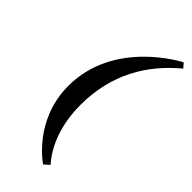

<svg xmlns="http://www.w3.org/2000/svg" viewBox="-280 -783 1001 1001"><g transform="rotate(45 220.5 -282.5)"><path d="M278 165 307 139C238 61 196 -53 196 -192C196 -420 295 -584 441 -705L420 -730C420 -730 81 -560 81 -218C81 36 278 165 278 165Z"/></g></svg>

Font: Caladea
Style: Bold Italic
Weight: 700
Italic angle: -9°
Designer: Carolina Giovagnoli and Andres Torresi
Foundry: Carolina Giovagnoli & Andres Torresi
Version: Version 1.001;hotconv 1.0.109;makeotfexe 2.5.65596